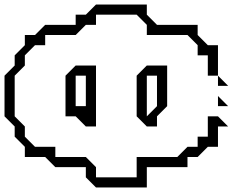

<svg xmlns="http://www.w3.org/2000/svg" viewBox="-20 -785 1030 850"><path d="M945 -405V-450L990 -405ZM945 -315V-360L990 -315ZM360 -315V-450H315V-315ZM630 -270 675 -315V-450H630ZM270 -270V-450L315 -495H405V-225H360L315 -270ZM90 -90V-135L45 -180V-225L0 -270V-450L45 -495V-540L90 -585V-630H135L180 -675H315V-720H360L405 -765H630V-720L675 -675H855V-630L900 -585H945V-450H900V-540H855V-585L810 -630H630V-675L585 -720H405V-675H360L315 -630H180V-585H135L90 -540V-495L45 -450V-270L90 -225V-180L135 -135H225V-90H360L405 -45V0H585V-90H765L810 -135H855V-180H900V-270H945L990 -225H945V-135H900L855 -90H810V-45H630V45H405L360 0V-45H225L180 -90ZM585 -270V-450L630 -495H720V-315L675 -270V-225H630Z"/></svg>

Font: Rubik Iso
Style: Regular
Weight: 400
Designer: Hubert and Fischer, NaN
Foundry: Hubert and Fischer, NaN
Version: Version 2.200